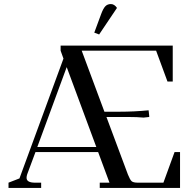

<svg xmlns="http://www.w3.org/2000/svg" viewBox="-20 -927 963 947"><path d="M22 0V-26L76 -47L293 -638L279 -677V-702H832V-525H806L750 -677H383L495 -376H570Q643 -376 713 -383L716 -355V-350L688 -347Q658 -350 611 -350H505L611 -66Q621 -41 629 -33.5Q637 -26 660 -26H786L841 -177H868V0H472V-26H520L464 -177H155L114 -67Q111 -58 111 -50Q111 -26 153 -26H183V0ZM164 -202H455L309 -596ZM445 -766 479 -858Q489 -885 499.5 -896Q510 -907 527 -907Q544 -907 557 -888L469 -757Z"/></svg>

Font: Dihjauti
Style: Bold
Weight: 700
Designer: T. Christopher White
Version: Version 3.0.0